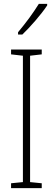

<svg xmlns="http://www.w3.org/2000/svg" viewBox="-20 -969 272 989"><path d="M223 -941V-949H180C148 -898 117 -856 73 -803V-791H95C134 -828 192 -894 223 -941ZM195 0V-25L135 -31V-682L195 -689V-714H37V-689L98 -682V-31L37 -25V0Z"/></svg>

Font: Noto Sans Georgian ExtraCondensed ExtraLight
Style: Regular
Weight: 200
Width: 2
Designer: Monotype Design Team, Akaki Razmadze
Foundry: Google LLC
Version: Version 2.005